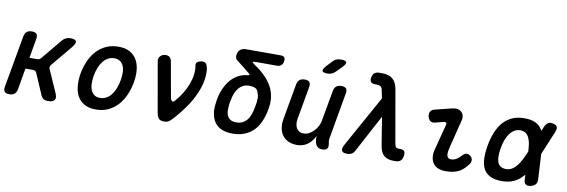

<svg xmlns="http://www.w3.org/2000/svg" viewBox="-56 -1219 4911 1663"><g transform="rotate(10 2400.0 -387.5)"><path d="M57 10Q27 10 15.5 -4Q4 -18 9 -48L90 -502Q95 -532 111.5 -546Q128 -560 158 -560Q187 -560 198.5 -546Q210 -532 205 -502L175 -331H242Q253 -331 262 -335.5Q271 -340 279 -350L422 -523Q437 -542 455.5 -551Q474 -560 495 -560Q540 -560 546.5 -542Q553 -524 523 -487L371 -304Q363 -294 361 -284.5Q359 -275 364 -266L452 -66Q468 -28 454 -9Q440 10 395 10Q373 10 358.5 0.5Q344 -9 335 -28L255 -214Q251 -223 243.5 -228Q236 -233 224 -233H157L125 -48Q120 -18 103 -4Q86 10 57 10Z M818 10Q758 10 718 -12Q678 -34 656 -73Q634 -112 629.5 -164Q625 -216 635 -276Q646 -335 669 -387Q692 -439 727.5 -477.5Q763 -516 811 -538Q859 -560 919 -560Q979 -560 1019 -538Q1059 -516 1081 -477.5Q1103 -439 1108 -387.5Q1113 -336 1102 -276Q1091 -216 1068 -164Q1045 -112 1009 -73Q973 -34 925.5 -12Q878 10 818 10ZM837 -95Q867 -95 892 -109Q917 -123 935.5 -147Q954 -171 967 -204Q980 -237 987 -276Q994 -314 993 -347Q992 -380 981.5 -403.5Q971 -427 951 -441Q931 -455 900 -455Q870 -455 845 -441Q820 -427 801.5 -403Q783 -379 770 -346Q757 -313 750 -275Q744 -237 745 -204Q746 -171 756.5 -147Q767 -123 786.5 -109Q806 -95 837 -95Z M1353 -48 1274 -497Q1272 -511 1276 -522Q1280 -533 1289 -542Q1298 -551 1309.5 -555.5Q1321 -560 1334 -560Q1356 -560 1369 -549Q1382 -538 1386 -518L1441 -210Q1445 -184 1456 -176Q1467 -168 1479 -182Q1513 -220 1539.5 -263Q1566 -306 1582.5 -350Q1599 -394 1604.5 -437Q1610 -480 1602 -518Q1600 -528 1604.5 -536Q1609 -544 1617 -549Q1625 -554 1636.5 -557Q1648 -560 1658 -560Q1683 -560 1692.5 -542.5Q1702 -525 1706 -497Q1711 -442 1698.5 -385Q1686 -328 1660 -271.5Q1634 -215 1595 -158.5Q1556 -102 1507 -46Q1485 -21 1467 -5.5Q1449 10 1418 10Q1387 10 1372.5 -5Q1358 -20 1353 -48Z M2101 -615Q2156 -578 2196.5 -539Q2237 -500 2261.5 -456.5Q2286 -413 2294 -363Q2302 -313 2291 -253Q2267 -117 2196.5 -53Q2126 11 2018 10Q1917 9 1870 -46.5Q1823 -102 1830 -201Q1832 -226 1836.5 -253.5Q1841 -281 1848 -306Q1861 -349 1881.5 -385Q1902 -421 1929 -448Q1956 -475 1990.5 -491.5Q2025 -508 2064 -511Q2075 -512 2077 -515.5Q2079 -519 2072 -526Q2048 -547 2019 -570Q1990 -593 1954 -620Q1943 -628 1938.5 -640Q1934 -652 1936 -667Q1941 -699 1960 -714.5Q1979 -730 2010 -730H2314Q2338 -730 2347.5 -718.5Q2357 -707 2352 -683Q2349 -660 2335 -648Q2321 -636 2297 -636H2111Q2089 -636 2086.5 -631.5Q2084 -627 2101 -615ZM2168 -390Q2160 -410 2137.5 -417Q2115 -424 2095 -424Q2044 -424 2011.5 -392.5Q1979 -361 1964 -308Q1957 -283 1952.5 -257.5Q1948 -232 1947 -207Q1942 -151 1964 -121Q1986 -91 2037 -91Q2089 -91 2124 -128Q2159 -165 2174 -253Q2178 -276 2180.5 -294Q2183 -312 2183 -328Q2183 -344 2179 -358.5Q2175 -373 2168 -390Z M2811 10Q2782 10 2766.5 -4Q2751 -18 2745 -47Q2742 -59 2741.5 -72Q2741 -85 2743 -97Q2718 -46 2679 -18Q2640 10 2588 10Q2545 10 2512.5 -4.5Q2480 -19 2460 -45.5Q2440 -72 2433 -107.5Q2426 -143 2433 -186L2489 -502Q2494 -532 2511 -546Q2528 -560 2557 -560Q2587 -560 2598.5 -546Q2610 -532 2605 -502L2554 -214Q2550 -192 2552 -171Q2554 -150 2562.5 -134Q2571 -118 2587 -108Q2603 -98 2627 -98Q2653 -98 2676 -111Q2699 -124 2717.5 -143.5Q2736 -163 2748 -187Q2760 -211 2764 -234L2812 -502Q2817 -532 2833.5 -546Q2850 -560 2880 -560Q2909 -560 2921 -546Q2933 -532 2927 -502L2856 -98Q2853 -85 2854 -72.5Q2855 -60 2858 -47Q2863 -18 2851.5 -4Q2840 10 2811 10ZM2811 -676Q2795 -659 2777.5 -652Q2760 -645 2740 -645Q2700 -645 2695 -660Q2690 -675 2720 -708L2761 -752Q2779 -772 2796.5 -778.5Q2814 -785 2837 -785Q2879 -785 2883.5 -769Q2888 -753 2857 -722Z M3094 -27Q3083 -7 3067 1.5Q3051 10 3030 10Q2990 10 2981.5 -8Q2973 -26 2993 -64L3243 -515L3227 -591Q3223 -609 3211 -617Q3199 -625 3181 -625H3163Q3137 -625 3126 -638Q3115 -651 3120 -678Q3125 -704 3140 -717Q3155 -730 3182 -730H3209Q3268 -730 3300.5 -701.5Q3333 -673 3343 -619L3425 -151Q3429 -128 3437 -119.5Q3445 -111 3460 -111H3475Q3503 -111 3512 -97Q3521 -83 3516 -55Q3511 -26 3495 -13Q3479 0 3453 0H3434Q3382 0 3351.5 -25.5Q3321 -51 3311 -111L3271 -359Z M3730 -388Q3706 -382 3690 -394Q3674 -406 3668 -432Q3663 -458 3673 -475Q3683 -492 3710 -499L3856 -535Q3884 -542 3905.5 -537.5Q3927 -533 3940 -520Q3953 -507 3957.5 -487Q3962 -467 3955 -443L3897 -211Q3888 -176 3886 -154.5Q3884 -133 3888.5 -121Q3893 -109 3902 -104Q3911 -99 3924 -99Q3949 -99 3971 -113Q3993 -127 4014 -150Q4032 -170 4049.5 -170.5Q4067 -171 4084 -157Q4101 -142 4101.5 -122Q4102 -102 4087 -83Q4068 -58 4048 -40Q4028 -22 4005 -11Q3982 0 3955 5Q3928 10 3894 10Q3858 10 3830 -1Q3802 -12 3785.5 -34Q3769 -56 3764.5 -88.5Q3760 -121 3772 -165L3829 -384Q3833 -397 3826.5 -404Q3820 -411 3808 -408Z M4697 -59Q4698 -31 4685 -15Q4672 1 4643 8Q4614 14 4599.5 3.5Q4585 -7 4583 -35L4581 -80Q4575 -73 4568 -66Q4536 -30 4492.5 -10Q4449 10 4388 10Q4325 10 4285.5 -10Q4246 -30 4227 -66.5Q4208 -103 4206 -154.5Q4204 -206 4215 -270Q4226 -334 4247 -387Q4268 -440 4301 -478.5Q4334 -517 4380.5 -538.5Q4427 -560 4489 -560Q4550 -560 4587 -542Q4624 -524 4644 -491Q4648 -485 4652 -478L4667 -515Q4679 -543 4697.5 -553.5Q4716 -564 4742 -558Q4769 -551 4776.5 -535Q4784 -519 4772 -491L4685 -281ZM4571 -282Q4569 -321 4564 -352Q4558 -384 4546.5 -406Q4535 -428 4516.5 -439.5Q4498 -451 4470 -451Q4443 -451 4420.5 -437.5Q4398 -424 4380.5 -400.5Q4363 -377 4350 -343.5Q4337 -310 4331 -270Q4324 -231 4324 -199Q4324 -167 4332 -145Q4340 -123 4359 -111Q4378 -99 4407 -99Q4436 -99 4459 -113Q4482 -127 4501.5 -151.5Q4521 -176 4538 -210Q4555 -243 4571 -282Z"/></g></svg>

Font: Maple Mono SemiBold
Style: Italic
Weight: 600
Italic angle: -10°
Monospace: yes
Designer: subframe7536
Version: Version 7.000